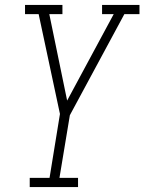

<svg xmlns="http://www.w3.org/2000/svg" viewBox="-20 -755 583 775"><path d="M100 0V-37H180L222 -295L136 -698H81V-735H232V-698H179L251 -349L439 -698H392V-735H543V-698H482L262 -290L220 -37H295V0Z"/></svg>

Font: Iosevka Slab Extralight
Style: Italic
Weight: 200
Italic angle: -9°
Monospace: yes
Designer: Belleve Invis
Foundry: Belleve Invis
Version: Version 11.1.1; ttfautohint (v1.8.3)